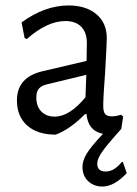

<svg xmlns="http://www.w3.org/2000/svg" viewBox="-20 -486 502 703"><path d="M355 197C383.7 197 413.3 180.7 444 148L430 107H426C407.3 130.3 387.7 142 367 142C346.3 142 336 132.3 336 113C336 101.7 341.8 87.5 353.5 70.5C365.2 53.5 388.7 25.3 424 -14L431 -59L423 -66C411 -62 400 -60 390 -60C378 -60 369.7 -62.8 365 -68.5C360.3 -74.2 358 -84.3 358 -99C358 -119.7 360.3 -161 365 -223C369 -293.7 371 -334.7 371 -346C371 -383.3 358.3 -412.7 333 -434C307.7 -455.3 273.7 -466 231 -466C173 -466 115.7 -445.3 59 -404L70 -347L78 -343C128 -387 175 -409 219 -409C244.3 -409 263.8 -402 277.5 -388C291.2 -374 298 -354 298 -328L297 -263L135 -225C73 -210.3 42 -174.7 42 -118C42 -79.3 54.5 -48.8 79.5 -26.5C104.5 -4.2 139.3 7 184 7C219.3 -6.3 255 -31.3 291 -68H297C300.3 -27.3 320.3 -3.3 357 4C327.7 35.3 307.8 59.5 297.5 76.5C287.2 93.5 282 109.7 282 125C282 147 289 164.5 303 177.5C317 190.5 334.3 197 355 197ZM151 -177 296 -212 293 -130C254.3 -82.7 216.7 -59 180 -59C160 -59 143.8 -65.2 131.5 -77.5C119.2 -89.8 113 -107 113 -129C113 -143 116 -153.7 122 -161C128 -168.3 137.7 -173.7 151 -177Z"/></svg>

Font: Alegreya Sans
Style: Regular
Weight: 400
Designer: Juan Pablo del Peral
Foundry: Huerta Tipografica
Version: Version 1.000;PS 001.000;hotconv 1.0.70;makeotf.lib2.5.58329